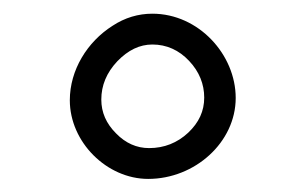

<svg xmlns="http://www.w3.org/2000/svg" viewBox="-20 -829 450 286"><path d="M331.1 -683.1C331.1 -747.6 275.9 -808.6 207 -808.6C186 -808.6 166 -802.7 147.5 -790.5C109.9 -766.6 84 -724.6 84 -679.7C84 -617.2 139.2 -562.5 200.7 -562.5C270.5 -562.5 331.1 -617.2 331.1 -683.1ZM284.2 -683.6C284.2 -663.6 276.4 -646.5 260.3 -631.3C244.1 -616.2 224.6 -608.4 202.1 -608.4C183.6 -608.4 167 -615.7 152.8 -630.4C138.2 -645 130.9 -661.6 130.9 -680.7C130.9 -701.7 138.7 -720.7 154.8 -737.8C170.9 -754.4 188 -762.7 207 -762.7C228 -762.7 246.6 -754.4 261.7 -738.3C276.9 -722.2 284.2 -703.6 284.2 -683.6Z"/></svg>

Font: Mikhak
Style: Regular
Weight: 400
Designer: Amin Abedi
Version: Version 3.2